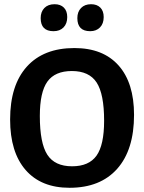

<svg xmlns="http://www.w3.org/2000/svg" viewBox="-20 -881 683 911"><path d="M239 -861Q267 -861 283 -845Q299 -829 299 -800Q299 -769 281.5 -751Q264 -733 234 -733Q173 -733 173 -795Q173 -825 190.5 -843Q208 -861 239 -861ZM412 -861Q440 -861 456 -845Q472 -829 472 -800Q472 -769 454.5 -751Q437 -733 408 -733Q347 -733 347 -795Q347 -825 364.5 -843Q382 -861 412 -861ZM333 -653Q469 -653 542.5 -570.5Q616 -488 616 -336Q616 -170 536 -80Q456 10 310 10Q175 10 101.5 -74.5Q28 -159 28 -314Q28 -477 107.5 -565Q187 -653 333 -653ZM321 -544Q241 -544 205 -494Q169 -444 169 -331Q169 -202 204.5 -147Q240 -92 322 -92Q402 -92 438 -142.5Q474 -193 474 -308Q474 -435 438.5 -489.5Q403 -544 321 -544Z"/></svg>

Font: Alegreya Sans
Style: Bold
Weight: 700
Designer: Juan Pablo del Peral
Foundry: Huerta Tipografica
Version: Version 2.007